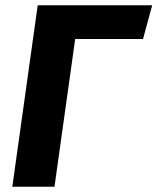

<svg xmlns="http://www.w3.org/2000/svg" viewBox="-20 -713 601 733"><path d="M561 -693H124L27 0H188L267 -564H526Z"/></svg>

Font: Fira Sans
Style: Bold Italic
Weight: 700
Italic angle: -8°
Designer: bBox Type GmbH & Carrois Corporate GbR & Edenspiekermann AG
Foundry: bBox Type GmbH & Carrois Corporate GbR & Edenspiekermann AG
Version: Version 4.301;PS 004.301;hotconv 1.0.88;makeotf.lib2.5.64775